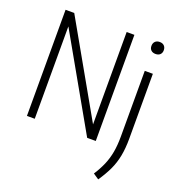

<svg xmlns="http://www.w3.org/2000/svg" viewBox="-169 -890 1162 1258"><g transform="rotate(20 412.0 -261.0)"><path d="M76.5 0V-740H137L502.5 -96V-740H556.5V0H496.5L131 -644V0ZM657.5 231 618 204.5Q647.5 158.5 665.8 115.5Q684 72.5 692.5 24.8Q701 -23 701 -84V-541.5H757.5V-89.5Q757.5 -22 747.2 31.2Q737 84.5 714.8 132Q692.5 179.5 657.5 231ZM729 -669.5Q709 -669.5 697.5 -680.5Q686 -691.5 686 -710.5Q686 -730 697.5 -741.5Q709 -753 729 -753Q749 -753 760.5 -741.5Q772 -730 772 -710.5Q772 -691.5 760.5 -680.5Q749 -669.5 729 -669.5Z"/></g></svg>

Font: Encode Sans Condensed Condensed Light
Style: Regular
Weight: 300
Width: 3
Designer: Multiple Designers
Foundry: Impallari Type
Version: Version 3.000; ttfautohint (v1.8.3) -l 8 -r 50 -G 200 -x 14 